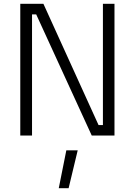

<svg xmlns="http://www.w3.org/2000/svg" viewBox="-20 -715 712 1013"><path d="M330 78H390L342 278H290ZM87 0V-695H209L500 -55H523V-695H584V0H464L171 -639H149V0Z"/></svg>

Font: Titillium Web Light
Style: Regular
Weight: 300
Version: Version 1.002;PS 57.000;hotconv 1.0.70;makeotf.lib2.5.55311